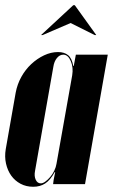

<svg xmlns="http://www.w3.org/2000/svg" viewBox="-30 -704 442 734"><path d="M181 -46H179Q162 -15 142.5 -2.5Q123 10 97 10Q70 10 48.5 -1.5Q27 -13 13 -32.5Q-1 -52 -7 -78.5Q-13 -105 -8 -134L30 -350Q36 -382 51.5 -410Q67 -438 89.5 -459Q112 -480 138.5 -492.5Q165 -505 192 -505Q216 -505 230.5 -493Q245 -481 250 -452H252L260 -495H382L295 0H173L175 -16ZM246 -416Q251 -446 240.5 -470.5Q230 -495 212 -495Q198 -495 187.5 -482Q177 -469 174 -449L104 -51Q100 -31 106.5 -17Q113 -3 126 -3Q134 -3 143.5 -10Q153 -17 162 -27.5Q171 -38 177.5 -51.5Q184 -65 186 -78ZM250 -684H256L338 -570H332L240 -616L133 -570H127Z"/></svg>

Font: Moniqa Black Ita Display
Style: Italic
Weight: 900
Italic angle: -10°
Designer: Rajesh Rajput
Foundry: Rajesh Rajput
Version: Version 1.000